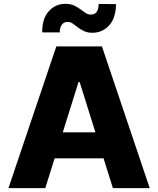

<svg xmlns="http://www.w3.org/2000/svg" viewBox="-20 -965 811 985"><path d="M382.8 -543.9 212.4 0H23.4L269 -727.1H502.9L748 0H559.1L388.7 -543.9ZM187 -152.8V-286.1H582V-152.8ZM286.6 -798.8H196.3Q196.3 -871.1 231 -908.2Q265.6 -945.3 314.5 -945.3Q340.3 -945.3 359.4 -937Q379.4 -927.2 392.6 -917.5Q408.7 -905.3 419.4 -898.4Q431.2 -890.1 445.8 -890.1Q466.3 -890.1 476.6 -904.8Q485.4 -918.5 486.3 -944.8L575.2 -943.8Q574.2 -872.1 540.5 -835.4Q506.3 -797.9 457 -796.9Q430.2 -796.4 411.6 -805.2Q391.1 -814.9 379.4 -824.7Q368.2 -833.5 353 -844.2Q341.3 -852.5 325.7 -852.5Q308.1 -852.5 297.4 -838.4Q286.6 -824.2 286.6 -798.8Z"/></svg>

Font: My Font
Style: Regular
Weight: 500
Designer: Rasmus Andersson
Foundry: rsms
Version: Version 0.001